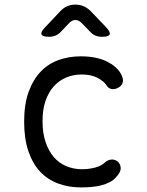

<svg xmlns="http://www.w3.org/2000/svg" viewBox="-20 -805 640 835"><path d="M85 -275Q85 -352 104.5 -405.5Q124 -459 157 -493.5Q190 -528 235 -544Q280 -560 331 -560Q367 -560 395.5 -554Q424 -548 445 -537.5Q466 -527 481 -514Q496 -501 504 -487Q518 -464 514 -448Q510 -432 495 -424Q479 -415 464.5 -418Q450 -421 442 -436Q430 -453 403 -467Q376 -481 335 -481Q299 -481 268 -468Q237 -455 214 -429.5Q191 -404 178 -366.5Q165 -329 165 -277Q165 -227 178 -188Q191 -149 213.5 -122.5Q236 -96 268 -82.5Q300 -69 337 -69Q365 -69 392.5 -76Q420 -83 436 -98Q447 -109 463 -111Q479 -113 494 -101Q499 -95 502 -88Q505 -81 505 -73Q505 -65 500.5 -56Q496 -47 487 -37Q475 -22 457.5 -13Q440 -4 420.5 1Q401 6 378.5 8Q356 10 332 10Q278 10 232.5 -7Q187 -24 154.5 -58.5Q122 -93 103.5 -147.5Q85 -202 85 -275ZM193 -645Q165 -645 160.5 -655.5Q156 -666 176 -686L243 -757Q256 -771 272.5 -778Q289 -785 308 -785Q327 -785 343.5 -778Q360 -771 374 -757L441 -687Q461 -666 457 -655.5Q453 -645 423 -645Q408 -645 395.5 -650Q383 -655 373 -666L335 -705Q322 -718 308 -718Q294 -718 281 -705L243 -665Q233 -655 220.5 -650Q208 -645 193 -645Z"/></svg>

Font: Maple Mono Normal NL Light
Style: Regular
Weight: 300
Monospace: yes
Designer: subframe7536
Version: Version 7.000